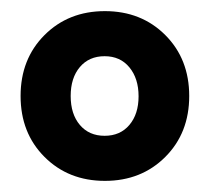

<svg xmlns="http://www.w3.org/2000/svg" viewBox="-20 -693 376 345"><path d="M168.5 -368Q103 -368 60 -411Q17 -454 17 -520.5Q17 -587 60 -630Q103 -673 168.5 -673Q234 -673 277 -630Q320 -587 320 -520.5Q320 -454 277 -411Q234 -368 168.5 -368ZM168 -592Q140 -592 123.5 -572.5Q107 -553 107 -520.5Q107 -488 123.5 -468.5Q140 -449 168 -449Q196 -449 212.5 -468.5Q229 -488 229 -520Q229 -552 212.5 -572Q196 -592 168 -592Z"/></svg>

Font: Signika Negative
Style: Semibold
Weight: 600
Designer: Anna Giedrys
Foundry: Anna Giedrys
Version: Version 1.001